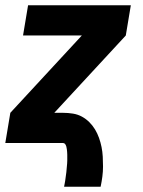

<svg xmlns="http://www.w3.org/2000/svg" viewBox="-20 -540 540 725"><path d="M222 165Q223 160 224 154.5Q225 149 226 143.5Q227 138 227.5 132.5Q228 127 229 121.5Q230 116 230.5 110.5Q231 105 231.5 99.5Q232 94 232.5 88.5Q233 83 233.5 77.5Q234 72 234 66.5Q234 61 234 55.5Q234 50 234 44.5Q234 39 233.5 34Q233 29 232.5 24Q232 19 230.5 13.5Q229 8 226 4Q223 0 218 0H0L19 -114L289 -406H67L86 -520H474L455 -406L185 -114H218Q237 -114 255.5 -111Q274 -108 289.5 -99.5Q305 -91 317.5 -78.5Q330 -66 339 -51Q348 -36 354 -19Q360 -2 363.5 15.5Q367 33 368 51.5Q369 70 369 89Q369 108 366.5 127Q364 146 360 165Z"/></svg>

Font: Iosevka SS18 Heavy
Style: Italic
Weight: 900
Italic angle: -9°
Monospace: yes
Designer: Belleve Invis
Foundry: Belleve Invis
Version: Version 25.1.1; ttfautohint (v1.8.4)